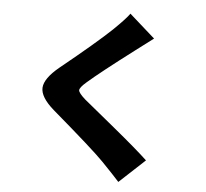

<svg xmlns="http://www.w3.org/2000/svg" viewBox="-60 -896 1120 1046"><g transform="rotate(5 500.0 -373.5)"><path d="M751 -709Q705 -675 653 -635Q476 -501 405 -439Q369 -408 369 -393Q370 -378 406 -346L573 -209Q707 -99 765 -44L625 86Q593 50 528 -17Q470 -77 241 -273Q166 -338 169 -390Q172 -441 251 -506Q442 -661 524 -739Q593 -806 611 -833Z"/></g></svg>

Font: Source Han Sans CN Heavy
Style: Bold
Weight: 900
Designer: Ryoko NISHIZUKA (kana & ideographs); Paul D. Hunt (Latin, Greek & Cyrillic); Wenlong ZHANG (bopomofo); Sandoll Communica
Foundry: Adobe Systems Incorporated
Version: Version 1.000;PS 1;hotconv 1.0.78;makeotf.lib2.5.61930